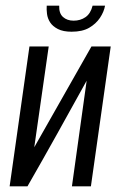

<svg xmlns="http://www.w3.org/2000/svg" viewBox="-20 -658 425 678"><path d="M14 0 84 -494H152L101 -138L303 -494H371L301 0H234L286 -373Q234 -279 182.5 -186.5Q131 -94 77 0ZM233 -546Q203 -546 184.5 -555.5Q166 -565 157 -579Q148 -593 146 -609Q144 -625 145 -638H189Q188 -611 202.5 -598Q217 -585 240 -585Q264 -585 282 -597.5Q300 -610 307 -638H351Q347 -616 333 -595Q319 -574 295 -560Q271 -546 233 -546Z"/></svg>

Font: Alumni Sans Medium
Style: Italic
Weight: 500
Italic angle: -8°
Designer: Robert E. Leuschke
Foundry: Robert E. Leuschke
Version: Version 1.016